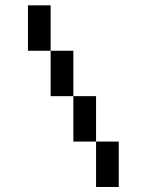

<svg xmlns="http://www.w3.org/2000/svg" viewBox="-20 -628 561 734"><path d="M173.6 -434H260.4V-260.4H173.6ZM347.2 -86.8H434V86.8H347.2ZM260.4 -260.4H347.2V-86.8H260.4ZM173.6 -434H86.8V-607.6H173.6Z"/></svg>

Font: 8-bit Operator+ 8
Style: Regular
Weight: 400
Designer: GrandChaos9000
Version: Version 1.3.0 - August 1, 2014